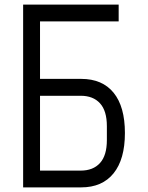

<svg xmlns="http://www.w3.org/2000/svg" viewBox="-20 -810 640 830"><path d="M80 -790H493V-717.5H153V-469H331Q422.5 -469 471.2 -409Q520 -349 520 -235Q520 -121.5 471 -60.8Q422 0 331 0H80ZM442 -204.5V-264.5Q442 -331 412.2 -363.5Q382.5 -396 329 -396H153V-72.5H329Q382.5 -72.5 412.2 -105.2Q442 -138 442 -204.5Z"/></svg>

Font: JuliaMono Light
Style: Regular
Weight: 300
Monospace: yes
Designer: cormullion
Foundry: corm
Version: Version 0.054; ttfautohint (v1.8.4)